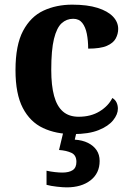

<svg xmlns="http://www.w3.org/2000/svg" viewBox="-20 -569 567 829"><path d="M295.2 10Q221.6 10 165.8 -16.3Q109.9 -42.5 78.4 -103Q46.9 -163.5 46.9 -266.2Q46.9 -374.3 79.6 -435.8Q112.3 -497.3 167.7 -523.1Q223.1 -548.9 291.9 -548.9Q357.1 -548.9 401.2 -535Q445.2 -521.1 467.8 -497.4Q490.3 -473.8 490.3 -444Q490.3 -422.7 479.7 -402.9Q469.1 -383.1 441.2 -371Q413.3 -359 360.7 -359Q360.7 -393.9 354.9 -423Q349.2 -452.2 335.2 -470.1Q321.3 -487.9 296 -487.9Q267.3 -487.9 246 -468.5Q224.8 -449 213 -401.1Q201.3 -353.1 201.3 -267.2Q201.3 -199.6 213.6 -154.7Q225.9 -109.7 252 -87.3Q278 -64.9 319.8 -64.9Q372 -64.9 410 -88.1Q448 -111.4 465 -145.9Q477.6 -138.7 483.3 -126.3Q489 -113.9 489 -99.9Q489 -75.2 468.5 -49.7Q448.1 -24.2 405.6 -7.1Q363.2 10 295.2 10ZM267.8 240Q251.8 240 225.3 237Q198.9 234 180.9 229V168.1Q198.9 172.1 217.4 174.1Q235.9 176.1 248.9 176.1Q277.9 176.1 293.9 165.6Q309.9 155 309.9 130Q309.9 101 288.4 90.9Q266.9 80.9 234.9 78.6L255.9 -9H312.8L302.8 34Q335.8 36 359.9 48Q384 60 397.1 79.5Q410.2 99 410.2 126Q410.2 179 371 209.5Q331.8 240 267.8 240Z"/></svg>

Font: Noto Serif Malayalam
Style: Regular
Weight: 400
Designer: Indian type Foundry, Jelle Bosma, Monotype Design Team
Foundry: Monotype Imaging Inc.
Version: Version 2.103